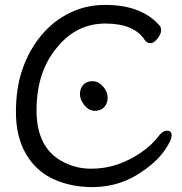

<svg xmlns="http://www.w3.org/2000/svg" viewBox="-20 -739 743 783"><path d="M357 24Q269 24 198 -8.5Q127 -41 86 -111Q45 -181 45 -282Q45 -382 72.5 -459.5Q100 -537 149 -595.5Q198 -654 264.5 -686.5Q331 -719 408 -719Q560 -719 633 -632Q637 -626 637 -614Q637 -601 622.5 -582Q608 -563 594 -563Q579 -563 571 -575Q527 -643 410 -643Q292 -643 213 -546Q129 -447 129 -289Q129 -132 241 -77Q293 -51 351 -51Q408 -51 458 -68Q508 -85 554.5 -116.5Q601 -148 631 -189Q645 -206 661 -206Q680 -206 680 -187Q680 -172 665 -147Q631 -87 559 -39Q469 24 357 24ZM405 -302Q391 -287 367 -287Q343 -287 324.5 -309.5Q306 -332 306 -355Q306 -378 319.5 -393Q333 -408 357 -408Q381 -408 400 -386.5Q419 -365 419 -341Q419 -317 405 -302Z"/></svg>

Font: LXGW WenKai Medium
Style: Regular
Weight: 500
Designer: LXGW / Fontworks Inc.
Foundry: LXGW / Fontworks Inc.
Version: Version 1.501; October 10, 2024